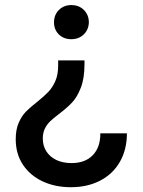

<svg xmlns="http://www.w3.org/2000/svg" viewBox="-20 -533 571 769"><path d="M215.8 -76.2Q193.4 -59.1 180.7 -46.9Q168 -34.7 159.7 -17.8Q151.4 -1 151.4 21.5Q151.4 51.3 166 73.7Q180.7 96.2 206.5 108.2Q232.4 120.1 265.6 120.1Q320.3 120.6 351.3 88.9Q382.3 57.1 381.8 1H488.3Q488.3 65.9 460.4 114.7Q432.6 163.6 381.6 190.2Q330.6 216.8 263.7 216.8Q201.2 216.8 151.1 193.6Q101.1 170.4 72 127Q43 83.5 43 24.4Q43 -13.7 54.7 -40.8Q66.4 -67.9 83.7 -85.7Q101.1 -103.5 128.9 -125Q157.2 -147.9 173.6 -165Q189.9 -182.1 201.4 -207.8Q212.9 -233.4 212.9 -269.5V-291H318.4V-275.4Q318.4 -219.2 303.7 -181.6Q289.1 -144 268.6 -122.3Q248 -100.6 215.8 -76.2ZM335.9 -444.3Q335.4 -414.6 315.7 -395.3Q295.9 -376 265.6 -376Q235.4 -376 215.8 -395Q196.3 -414.1 196.3 -443.4Q196.3 -473.6 216.1 -493.2Q235.8 -512.7 265.6 -512.7Q295.9 -512.7 315.7 -493.4Q335.4 -474.1 335.9 -444.3Z"/></svg>

Font: Wanted Sans Medium
Style: Regular
Weight: 500
Designer: Original Design by Kil Hyung-jin and Kang Hanbin, Wanted Lab, Inc; Hangeul from Source Han Sans by Jang Soo-young and Ka
Foundry: Wanted Lab, Inc.
Version: Version 1.001